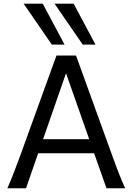

<svg xmlns="http://www.w3.org/2000/svg" viewBox="-20 -1011 721 1031"><path d="M334.5 -617.7 211.4 -263.7H459ZM19.5 0Q25.9 -14.6 32.7 -30.8Q39.6 -46.9 47.6 -67.1Q55.7 -87.4 65.4 -113.3Q75.2 -139.2 87.9 -173.3L283.2 -712.9H388.2L583.5 -173.3Q595.7 -139.2 605.5 -113.3Q615.2 -87.4 623.5 -67.1Q631.8 -46.9 638.7 -30.8Q645.5 -14.6 651.9 0H551.8L485.4 -188H185.1L119.6 0ZM375.5 -991.2 492.7 -771.5H424.3L272.9 -991.2ZM209.5 -991.2 326.7 -771.5H258.3L106.9 -991.2Z"/></svg>

Font: Andika FrenchTight
Style: Regular
Weight: 400
Designer: Victor Gaultney, Annie Olsen, Julie Remington, Don Collingsworth, Eric Hays, Becca Hirsbrunner
Foundry: SIL International
Version: Version 5.000 ; Dig1 Dig4Opn Dig7 LnSpcTght